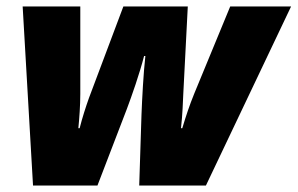

<svg xmlns="http://www.w3.org/2000/svg" viewBox="-20 -573 919 593"><path d="M82 0H281L372 -237C387 -277 411 -345 425 -400H429C423 -347 419 -270 417 -219L410 0H616L879 -553H691L580 -284C565 -247 555 -217 543 -177H539C544 -221 545 -261 546 -281L560 -553H361L255 -271C245 -243 234 -209 226 -177H222C225 -208 228 -247 228 -283V-553H50Z"/></svg>

Font: Noto Sans Black
Style: Italic
Weight: 900
Italic angle: -12°
Designer: Monotype Design Team
Foundry: Monotype Imaging Inc.
Version: Version 2.013